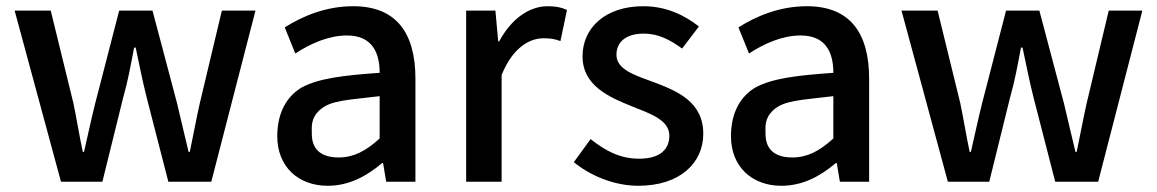

<svg xmlns="http://www.w3.org/2000/svg" viewBox="-20 -584 3718 617"><path d="M176 0H309L376 -271C391 -323 400 -374 411 -431H416C428 -374 438 -324 451 -272L521 0H659L801 -550H693L622 -252C610 -199 601 -148 590 -96H586C573 -148 562 -199 549 -252L470 -550H363L286 -252C273 -200 262 -148 250 -96H246C235 -148 227 -199 216 -252L143 -550H27Z M1033 13C1101 13 1157 -17 1208 -60H1211L1221 0H1315V-331C1315 -480 1252 -564 1115 -564C1027 -564 952 -532 895 -496L929 -412C976 -443 1035 -470 1095 -470C1176 -470 1200 -415 1200 -350C1087 -342 1004 -333 948 -302C891 -267 871 -207 871 -146C871 -49 938 13 1033 13ZM1068 -78C1019 -78 982 -98 982 -154C982 -177 978 -203 1007 -230C1042 -262 1094 -262 1200 -275V-139C1155 -98 1116 -78 1068 -78Z M1478 0H1592V-343C1627 -430 1681 -461 1726 -461C1749 -461 1762 -459 1781 -452L1802 -552C1785 -560 1767 -564 1740 -564C1680 -564 1623 -523 1584 -451H1581L1572 -550H1478Z M2031 13C2167 13 2240 -62 2240 -154C2240 -258 2155 -292 2078 -321C2018 -343 1961 -361 1961 -408C1961 -447 1989 -476 2049 -476C2096 -476 2133 -456 2172 -428L2226 -499C2181 -534 2123 -564 2047 -564C1926 -564 1852 -495 1852 -403C1852 -309 1937 -272 2009 -243C2069 -219 2131 -199 2131 -148C2131 -105 2102 -74 2034 -74C1974 -74 1927 -98 1878 -137L1824 -63C1877 -19 1955 13 2031 13Z M2491 13C2559 13 2615 -17 2666 -60H2669L2679 0H2773V-331C2773 -480 2710 -564 2573 -564C2485 -564 2410 -532 2353 -496L2387 -412C2434 -443 2493 -470 2553 -470C2634 -470 2658 -415 2658 -350C2545 -342 2462 -333 2406 -302C2349 -267 2329 -207 2329 -146C2329 -49 2396 13 2491 13ZM2526 -78C2477 -78 2440 -98 2440 -154C2440 -177 2436 -203 2465 -230C2500 -262 2552 -262 2658 -275V-139C2613 -98 2574 -78 2526 -78Z M3026 0H3159L3226 -271C3241 -323 3250 -374 3261 -431H3266C3278 -374 3288 -324 3301 -272L3371 0H3509L3651 -550H3543L3472 -252C3460 -199 3451 -148 3440 -96H3436C3423 -148 3412 -199 3399 -252L3320 -550H3213L3136 -252C3123 -200 3112 -148 3100 -96H3096C3085 -148 3077 -199 3066 -252L2993 -550H2877Z"/></svg>

Font: Spoqa Han Sans Neo Medium
Style: Regular
Weight: 500
Designer: [Spoqa Han Sans Neo] Dong-huui Kim  Younghwa Kang  Yujin Lee  [Noto Sans] Ryoko NISHIZUKA  (kana & ideographs); Paul D. 
Foundry: Spoqa (http://www.spoqa-han-sans.com)
Version: Version 1.000